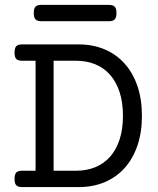

<svg xmlns="http://www.w3.org/2000/svg" viewBox="-20 -760 640 780"><path d="M124.5 -513.2H69.8Q53.2 -513.2 46.1 -520.5Q39.1 -527.8 39.1 -546.4Q39.1 -564.9 46.1 -572.3Q53.2 -579.6 69.8 -579.6H299.8Q357.4 -579.6 404.8 -559.6Q452.1 -539.6 485.8 -502.2Q519.5 -464.8 538.1 -411.1Q556.6 -357.4 556.6 -289.6Q556.6 -221.7 538.1 -168Q519.5 -114.3 485.8 -76.9Q452.1 -39.6 404.8 -19.8Q357.4 0 299.8 0H69.8Q53.2 0 46.1 -7.3Q39.1 -14.6 39.1 -33.2Q39.1 -51.8 46.1 -59.1Q53.2 -66.4 69.8 -66.4H124.5ZM288.6 -66.4Q332 -66.4 367.2 -80.8Q402.3 -95.2 427.2 -123.3Q452.1 -151.4 465.8 -193.1Q479.5 -234.9 479.5 -289.6Q479.5 -344.2 465.8 -386Q452.1 -427.7 427.2 -456.1Q402.3 -484.4 367.2 -498.8Q332 -513.2 288.6 -513.2H197.8V-66.4ZM422.4 -740.2Q439 -740.2 446 -732.9Q453.1 -725.6 453.1 -707Q453.1 -688.5 446 -681.2Q439 -673.8 422.4 -673.8H147.9Q131.3 -673.8 124.3 -681.2Q117.2 -688.5 117.2 -707Q117.2 -725.6 124.3 -732.9Q131.3 -740.2 147.9 -740.2Z"/></svg>

Font: Courier Prime
Style: Regular
Weight: 400
Designer: Alan Dague-Greene
Foundry: Quote-Unquote Apps
Version: Version 1.203